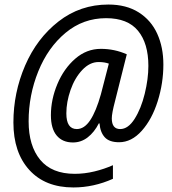

<svg xmlns="http://www.w3.org/2000/svg" viewBox="-20 -737 757 845"><path d="M39 -198Q39 -329 90.5 -448.5Q142 -568 237.5 -642.5Q333 -717 457 -717Q536 -717 590.5 -682.5Q645 -648 672 -588.5Q699 -529 699 -453Q699 -371 674 -291.5Q649 -212 604 -161.5Q559 -111 504 -111Q461 -111 441 -133Q421 -155 418 -194H415Q395 -155 366 -132.5Q337 -110 301 -110Q255 -110 229.5 -140.5Q204 -171 204 -230Q204 -299 232.5 -367Q261 -435 311 -478.5Q361 -522 424 -522Q484 -522 538 -498L486 -291Q472 -238 472 -216Q472 -169 509 -169Q544 -169 572.5 -214Q601 -259 617 -324.5Q633 -390 633 -447Q633 -546 587.5 -601.5Q542 -657 447 -657Q346 -657 268.5 -592.5Q191 -528 148.5 -423Q106 -318 106 -203Q106 -95 157 -33.5Q208 28 309 28Q352 28 395.5 17.5Q439 7 477 -10V50Q392 88 303 88Q179 88 109 11Q39 -66 39 -198ZM424 -322 459 -457Q440 -464 414 -464Q375 -464 342 -429Q309 -394 290.5 -341Q272 -288 272 -238Q272 -169 318 -169Q351 -169 377 -208Q403 -247 424 -322Z"/></svg>

Font: Noto Sans UI Narrow
Style: Italic
Weight: 400
Width: 4
Italic angle: -12°
Designer: Monotype Design Team
Foundry: Monotype Imaging Inc.
Version: Version 1.001